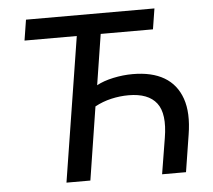

<svg xmlns="http://www.w3.org/2000/svg" viewBox="-51 -760 905 816"><g transform="rotate(-5 401.5 -352.5)"><path d="M200 0 298 -617H75L89 -705H637L623 -617H400L366 -401Q395 -417 437 -426Q479 -435 520 -435Q602 -435 654.5 -404Q707 -373 728.5 -311.5Q750 -250 735 -158L710 0H608L633 -153Q650 -255 614.5 -301Q579 -347 495 -347Q458 -347 421 -338.5Q384 -330 351 -312L302 0Z"/></g></svg>

Font: Nunito Sans 10pt SemiCondensed SemiBold
Style: Italic
Weight: 600
Width: 4
Italic angle: -9°
Designer: Vernon Adams
Foundry: Vernon Adams
Version: Version 3.101;gftools[0.9.27]